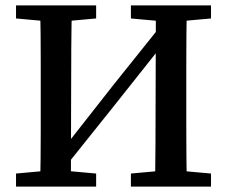

<svg xmlns="http://www.w3.org/2000/svg" viewBox="-20 -687 835 707"><path d="M127 0Q129 -51 129.5 -102Q130 -153 130 -205.5Q130 -258 130 -310V-357Q130 -409 130 -460.5Q130 -512 129.5 -564Q129 -616 127 -667H245Q243 -591 242.5 -513.5Q242 -436 242 -357L241 0ZM551 0Q552 -76 552.5 -155.5Q553 -235 553 -323L554 -667H668Q667 -617 666.5 -565Q666 -513 666 -461.5Q666 -410 666 -357V-310Q666 -259 666 -207Q666 -155 666.5 -103.5Q667 -52 668 0ZM39 0V-48L172 -60H200L334 -48V0ZM39 -619V-667H334V-619L200 -607H172ZM462 0V-48L595 -60H623L757 -48V0ZM462 -619V-667H757V-619L623 -607H595ZM195 -41 179 -120H198L399 -376L600 -627L616 -543H595L395 -291Z"/></svg>

Font: Source Serif 4 18pt Medium
Style: Regular
Weight: 500
Designer: Frank Grießhammer
Foundry: Adobe Systems Incorporated
Version: Version 4.004;hotconv 1.0.116;makeotfexe 2.5.65601